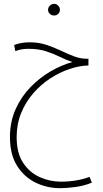

<svg xmlns="http://www.w3.org/2000/svg" viewBox="-20 -589 539 1003"><path d="M294 394Q225 394 165 364.5Q105 335 68.5 276Q32 217 32 127Q32 47 61.5 -18.5Q91 -84 139 -133.5Q187 -183 244 -216Q301 -249 358 -265Q327 -275 294 -291.5Q261 -308 221 -321Q181 -334 130 -334Q110 -334 94.5 -331.5Q79 -329 60 -322L54 -354Q75 -362 95.5 -365Q116 -368 134 -368Q182 -368 221.5 -355Q261 -342 296.5 -325Q332 -308 366 -295Q400 -282 436 -282H442V-247Q395 -246 343 -228.5Q291 -211 242 -179Q193 -147 153.5 -101.5Q114 -56 90.5 1.5Q67 59 67 128Q67 210 100.5 261Q134 312 187 336Q240 360 298 360Q380 360 448 335L460 365Q419 382 373.5 388Q328 394 294 394ZM263 -508Q250 -508 240.5 -516.5Q231 -525 231 -538Q231 -550 240.5 -559.5Q250 -569 263 -569Q275 -569 284 -559.5Q293 -550 293 -538Q293 -525 284 -516.5Q275 -508 263 -508Z"/></svg>

Font: Noto Sans Arabic ExtCond ExtLt
Style: Regular
Weight: 200
Width: 2
Designer: Monotype Design Team, Nadine Chahine, Nizar Qandah and Khaled Hosny
Foundry: Monotype Imaging Inc.
Version: Version 2.012; ttfautohint (v1.8.4.7-5d5b)